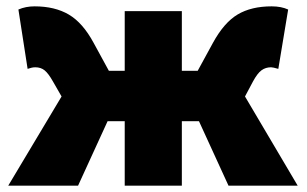

<svg xmlns="http://www.w3.org/2000/svg" viewBox="-20 -585 966 605"><path d="M174 -281 147 -328Q133 -353 121 -363Q109 -373 91 -373Q85 -373 79 -371.5Q73 -370 67 -368L38 -555Q61 -565 89 -565Q153 -565 197 -539Q241 -513 275 -450L323 -362H373V-550H553V-362H603L651 -450Q686 -514 729 -539.5Q772 -565 836 -565Q866 -565 888 -555L857 -368Q840 -373 834 -373Q817 -373 804 -363.5Q791 -354 777 -328L752 -281L918 0H700L607 -203H553V0H373V-203H319L226 0H6Z"/></svg>

Font: Nebula Sans Black
Style: Regular
Weight: 900
Designer: Paul D. Hunt for Adobe (as Source Sans)
Foundry: Nebula Entertainment & Broadcasting LLC
Version: Version 1.010